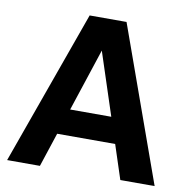

<svg xmlns="http://www.w3.org/2000/svg" viewBox="-76 -738 801 813"><g transform="rotate(10 324.5 -332.0)"><path d="M196.3 -146.6H445.7L493.7 0H641.2L403.4 -663.8H244.8L7 0H148ZM321.3 -526.2 409.5 -257.2H232.7Z"/></g></svg>

Font: Diatome Awesome Bold
Style: Regular
Weight: 400
Designer: 15.100.17
Foundry: 15.100.17
Version: Version 1.010;Fontself Maker 3.5.8